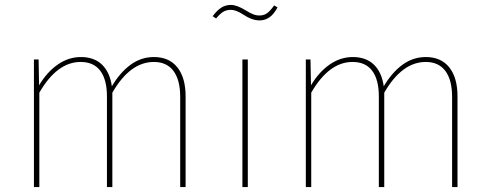

<svg xmlns="http://www.w3.org/2000/svg" viewBox="-20 -761 1994 781"><path d="M735 -369V0H713V-367Q713 -436 685.5 -472.5Q658 -509 606 -509Q509 -509 437 -384V0H415V-369Q415 -437 388 -473Q361 -509 308 -509Q212 -509 140 -384V0H118V-519H137L139 -414Q171 -468 215 -498.5Q259 -529 309 -529Q363 -529 395 -498Q427 -467 435 -410Q468 -466 511 -497.5Q554 -529 606 -529Q668 -529 701.5 -487Q735 -445 735 -369Z M988 0H966V-519H988ZM969 -702Q940 -721 919 -721Q901 -721 888 -713Q875 -705 859 -686L845 -695Q862 -718 879.5 -729.5Q897 -741 919 -741Q944 -741 981 -718Q997 -708 1009.5 -703Q1022 -698 1036 -698Q1053 -698 1066 -707Q1079 -716 1095 -739L1109 -731Q1094 -703 1076 -690.5Q1058 -678 1036 -678Q1005 -678 969 -702Z M1841 -369V0H1819V-367Q1819 -436 1791.5 -472.5Q1764 -509 1712 -509Q1615 -509 1543 -384V0H1521V-369Q1521 -437 1494 -473Q1467 -509 1414 -509Q1318 -509 1246 -384V0H1224V-519H1243L1245 -414Q1277 -468 1321 -498.5Q1365 -529 1415 -529Q1469 -529 1501 -498Q1533 -467 1541 -410Q1574 -466 1617 -497.5Q1660 -529 1712 -529Q1774 -529 1807.5 -487Q1841 -445 1841 -369Z"/></svg>

Font: Fira Sans Thin
Style: Regular
Weight: 100
Designer: bBox Type GmbH & Carrois Corporate GbR & Edenspiekermann AG
Foundry: bBox Type GmbH & Carrois Corporate GbR & Edenspiekermann AG
Version: Version 4.301